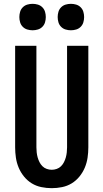

<svg xmlns="http://www.w3.org/2000/svg" viewBox="-20 -974 540 1002"><path d="M250 8Q223 8 196 2.5Q169 -3 146 -17Q123 -31 105.5 -52.5Q88 -74 77.5 -99Q67 -124 63 -151Q59 -178 59 -205V-735H170V-205Q170 -192 171.5 -178.5Q173 -165 176.5 -152.5Q180 -140 186 -128Q192 -116 201.5 -106.5Q211 -97 224 -92.5Q237 -88 250 -88Q263 -88 276 -92.5Q289 -97 298.5 -106.5Q308 -116 314 -128Q320 -140 323.5 -152.5Q327 -165 328.5 -178.5Q330 -192 330 -205V-735H441V-205Q441 -178 437 -151Q433 -124 422.5 -99Q412 -74 394.5 -52.5Q377 -31 354 -17Q331 -3 304 2.5Q277 8 250 8ZM350 -816Q336 -816 322.5 -820Q309 -824 299 -834Q289 -844 285 -857.5Q281 -871 281 -885Q281 -899 285 -912.5Q289 -926 299 -936Q309 -946 322.5 -950Q336 -954 350 -954Q364 -954 377.5 -950Q391 -946 401 -936Q411 -926 415 -912.5Q419 -899 419 -885Q419 -871 415 -857.5Q411 -844 401 -834Q391 -824 377.5 -820Q364 -816 350 -816ZM150 -816Q136 -816 122.5 -820Q109 -824 99 -834Q89 -844 85 -857.5Q81 -871 81 -885Q81 -899 85 -912.5Q89 -926 99 -936Q109 -946 122.5 -950Q136 -954 150 -954Q164 -954 177.5 -950Q191 -946 201 -936Q211 -926 215 -912.5Q219 -899 219 -885Q219 -871 215 -857.5Q211 -844 201 -834Q191 -824 177.5 -820Q164 -816 150 -816Z"/></svg>

Font: Iosevka Custom
Style: Bold
Weight: 700
Monospace: yes
Designer: Belleve Invis
Foundry: Belleve Invis
Version: Version 30.3.3; ttfautohint (v1.8.3)